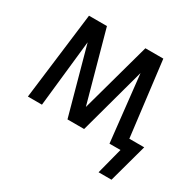

<svg xmlns="http://www.w3.org/2000/svg" viewBox="-151 -684 1015 1005"><g transform="rotate(30 357.0 -181.5)"><path d="M335 -102.5 451.2 -524.4H559.6L615.2 -72.3H705.1L641.6 160.2H563.5L604.5 2H566.4H538.1L494.1 -399.4L384.8 2H284.2L173.8 -400.4L129.9 2H44.9L110.4 -524.4H218.8Z"/></g></svg>

Font: Nasu
Style: Regular
Weight: 400
Designer: Ryoko NISHIZUKA (kana &amp; ideographs); Paul D. Hunt (Latin, Greek &amp; Cyrillic); Wenlong ZHANG (bopomofo); Sandoll C
Version: Version 2014.1215